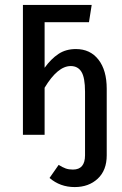

<svg xmlns="http://www.w3.org/2000/svg" viewBox="-20 -547 493 779"><path d="M413 -187V83Q413 144 376.5 178Q340 212 283 212Q224 212 181 175L218 122Q234 132 246.5 136.5Q259 141 276 141Q325 141 325 83V-175Q325 -232 310.5 -255.5Q296 -279 267 -279Q214 -279 161 -191V0H73V-527H352L341 -457H161V-272Q187 -308 217 -328Q247 -348 288 -348Q346 -348 379.5 -305Q413 -262 413 -187Z"/></svg>

Font: Fira Sans Compressed
Style: Regular
Weight: 400
Width: 1
Designer: bBox Type GmbH & Carrois Corporate GbR & Edenspiekermann AG
Foundry: bBox Type GmbH & Carrois Corporate GbR & Edenspiekermann AG
Version: Version 4.301